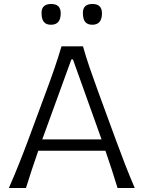

<svg xmlns="http://www.w3.org/2000/svg" viewBox="-20 -946 723 966"><path d="M24.5 0Q50 -57.5 75.2 -120.8Q100.5 -184 122 -242L212.5 -486.5Q237 -552 255.2 -605.5Q273.5 -659 289.5 -713H397.5Q413 -658 431.2 -605Q449.5 -552 473.5 -486L563.5 -240.5Q585 -181.5 609.2 -119.2Q633.5 -57 658 0H571.5Q557.5 -45.5 542 -93.5Q526.5 -141.5 510.5 -187.5H172.5Q156.5 -141 140.5 -93.2Q124.5 -45.5 110.5 0ZM199.5 -263.5Q196 -254 192.5 -244.5H491Q488 -252 485.5 -260L347 -647H339ZM444.5 -821.5Q420.5 -821.5 408.8 -835.5Q397 -849.5 397 -881.5Q397 -926 445.5 -926Q493 -926 493 -879Q493 -821.5 444.5 -821.5ZM236.5 -821.5Q212.5 -821.5 200.8 -835.5Q189 -849.5 189 -881.5Q189 -926 237.5 -926Q285.5 -926 285.5 -879Q285.5 -821.5 236.5 -821.5Z"/></svg>

Font: Commissioner Flair Light
Style: Regular
Weight: 300
Designer: Kostas Bartsokas
Foundry: Kostas Bartsokas
Version: Version 1.000; ttfautohint (v1.8.3)